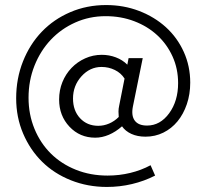

<svg xmlns="http://www.w3.org/2000/svg" viewBox="-20 -596 816 760"><path d="M357 -51Q296 -51 255 -94.5Q214 -138 214 -202Q214 -239 227 -271Q240 -303 263 -327Q286 -351 317 -365Q348 -379 383 -379Q412 -379 438.5 -369Q465 -359 484 -340L489 -366H545L506 -174Q499 -138 513.5 -118.5Q528 -99 562 -99Q614 -99 649.5 -147.5Q685 -196 685 -267Q685 -324 663 -372.5Q641 -421 602.5 -456.5Q564 -492 511.5 -512Q459 -532 398 -532Q334 -532 278 -507Q222 -482 181 -438.5Q140 -395 116.5 -336Q93 -277 93 -209Q93 -143 116.5 -86Q140 -29 181.5 12Q223 53 280.5 76Q338 99 406 99Q452 99 495.5 88.5Q539 78 576 58L594 99Q551 121 502.5 132.5Q454 144 403 144Q327 144 260.5 117.5Q194 91 146.5 44Q99 -3 71.5 -67.5Q44 -132 44 -207Q44 -285 71 -353Q98 -421 145.5 -470.5Q193 -520 258.5 -548Q324 -576 400 -576Q470 -576 531 -552.5Q592 -529 637 -488Q682 -447 707.5 -390.5Q733 -334 733 -269Q733 -223 719.5 -183.5Q706 -144 682.5 -115.5Q659 -87 626.5 -71Q594 -55 556 -55Q524 -55 500 -66Q476 -77 463 -96Q438 -74 411 -62.5Q384 -51 357 -51ZM269 -206Q269 -158 297 -128Q325 -98 369 -98Q391 -98 412 -107Q433 -116 450 -133Q449 -143 449 -154.5Q449 -166 452 -179L473 -285Q459 -307 434.5 -319Q410 -331 382 -331Q336 -331 302.5 -294Q269 -257 269 -206Z"/></svg>

Font: Red Hat Display
Style: Regular
Weight: 400
Designer: Pentagram / MCKL
Foundry: Pentagram / MCKL
Version: Version 1.003; Red Hat Display